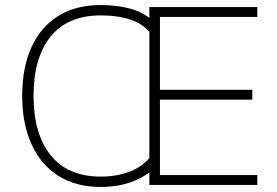

<svg xmlns="http://www.w3.org/2000/svg" viewBox="-20 -733 1097 761"><path d="M572 0V-705H1000V-666H614V-377H980V-338H614V-39H1000V0ZM379 8Q281 8 211.5 -36Q142 -80 105 -161Q68 -242 68 -353Q68 -465 104.5 -545.5Q141 -626 210.5 -669.5Q280 -713 379 -713Q444 -713 497 -698.5Q550 -684 589 -648V-585Q555 -635 502 -653.5Q449 -672 379 -672Q249 -672 181 -588.5Q113 -505 113 -353Q113 -202 181 -117.5Q249 -33 379 -33Q451 -33 505.5 -57.5Q560 -82 594 -135V-68Q567 -43 534 -26Q501 -9 462 -0.5Q423 8 379 8Z"/></svg>

Font: Mulish ExtraLight ExtraLight
Style: Regular
Weight: 250
Version: Version 3.603